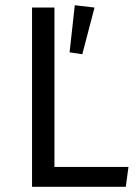

<svg xmlns="http://www.w3.org/2000/svg" viewBox="-20 -717 533 737"><path d="M295.9 -508.8 342.8 -688 267.1 -696.8 247.1 -516.1ZM189 -688V-76.2H473.1L462.9 0H103V-688Z"/></svg>

Font: Fira Sans Book
Style: Regular
Weight: 350
Designer: Carrois Corporate & Edenspiekermann AG
Foundry: Carrois Corporate GbR & Edenspiekermann AG
Version: Version 4.203;PS 004.203;hotconv 1.0.88;makeotf.lib2.5.64775